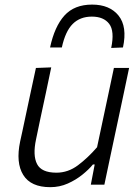

<svg xmlns="http://www.w3.org/2000/svg" viewBox="-20 -784 596 815"><path d="M193.5 10.5Q111 10.5 78.8 -41.2Q46.5 -93 65.5 -183.5Q70 -204.5 74.5 -224.5Q79 -244.5 84.5 -271.5Q98 -335 109.2 -387.5Q120.5 -440 132.5 -495.5L197.5 -498Q186 -443 174.8 -389.8Q163.5 -336.5 150.5 -276.5L133 -192.5Q118.5 -124.5 137.2 -87.8Q156 -51 219.5 -51Q269 -51 311 -82.5Q353 -114 392 -159L417 -276.5Q429.5 -336 440.8 -388.2Q452 -440.5 463.5 -495.5H528Q516.5 -440 505.2 -387.2Q494 -334.5 480.5 -271L469.5 -219.5Q456.5 -158 445.5 -106.8Q434.5 -55.5 423 0H365.5L382 -86H374.5Q357.5 -65 330 -42.8Q302.5 -20.5 267.8 -5Q233 10.5 193.5 10.5ZM452 -580.5Q467 -652 443.5 -682.8Q420 -713.5 370 -713.5Q320 -713.5 288.8 -682.5Q257.5 -651.5 242.5 -582.5H192.5Q211.5 -671.5 253.5 -718Q295.5 -764.5 371 -764.5Q445.5 -764.5 483.2 -717.8Q521 -671 502 -582.5Z"/></svg>

Font: Commissioner Light
Style: Italic
Weight: 300
Italic angle: -12°
Designer: Kostas Bartsokas
Foundry: Kostas Bartsokas
Version: Version 1.000; ttfautohint (v1.8.3)